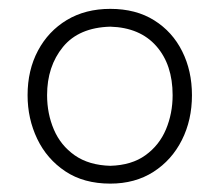

<svg xmlns="http://www.w3.org/2000/svg" viewBox="-20 -766 505 442"><path d="M233.9 -343.3Q291 -343.3 333.3 -370.4Q375.5 -397.5 398.7 -443.6Q421.9 -489.7 421.9 -546.9Q421.9 -603 399.4 -647.9Q377 -692.9 335 -719.2Q293 -745.6 233.9 -745.6Q176.8 -745.6 134 -720Q91.3 -694.3 67.4 -649.4Q43.5 -604.5 43.5 -546.9Q43.5 -492.7 65.7 -446.3Q87.9 -399.9 130.4 -371.6Q172.9 -343.3 233.9 -343.3ZM233.9 -384.3Q184.6 -385.7 152.1 -408.4Q119.6 -431.2 104 -467.8Q88.4 -504.4 88.4 -546.9Q88.4 -613.3 125 -658Q161.6 -702.6 233.9 -704.6Q302.2 -702.6 339.8 -659.9Q377.4 -617.2 377.4 -546.9Q377.4 -504.9 362.1 -468.3Q346.7 -431.6 314.9 -408.7Q283.2 -385.7 233.9 -384.3Z"/></svg>

Font: Pinar FD VF
Style: Regular
Weight: 300
Designer: Amin Abedi
Version: Version 2.000